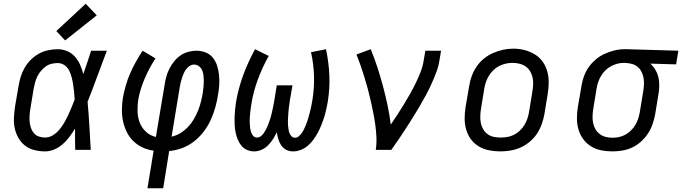

<svg xmlns="http://www.w3.org/2000/svg" viewBox="-20 -801 3645 1026"><path d="M221 8Q192 8 164 1Q136 -6 114.5 -22.5Q93 -39 79 -63Q65 -87 59 -114.5Q53 -142 54.5 -171.5Q56 -201 60 -230L79 -340Q83 -365 90.5 -390Q98 -415 111.5 -438.5Q125 -462 144.5 -481.5Q164 -501 187.5 -514Q211 -527 237 -532.5Q263 -538 288 -538Q315 -538 339.5 -527.5Q364 -517 381 -497.5Q398 -478 408.5 -454Q419 -430 425 -405Q436 -436 446.5 -467.5Q457 -499 467 -530H551Q525 -462 500 -393.5Q475 -325 448 -257Q454 -193 457.5 -128.5Q461 -64 465 0H382Q381 -29 381 -57.5Q381 -86 381 -114Q367 -91 351 -69.5Q335 -48 315 -30.5Q295 -13 270.5 -2.5Q246 8 221 8ZM221 -66Q243 -66 263 -78.5Q283 -91 297.5 -108.5Q312 -126 323.5 -146Q335 -166 344.5 -186.5Q354 -207 362.5 -227.5Q371 -248 379 -269Q378 -289 376 -309Q374 -329 371 -348.5Q368 -368 363 -387.5Q358 -407 349.5 -424Q341 -441 325 -452.5Q309 -464 288 -464Q272 -464 255 -460Q238 -456 224 -445.5Q210 -435 198.5 -421.5Q187 -408 179.5 -392.5Q172 -377 167.5 -360.5Q163 -344 160 -328L142 -218Q139 -201 138 -183.5Q137 -166 138.5 -149.5Q140 -133 145.5 -117Q151 -101 161.5 -89Q172 -77 188 -71.5Q204 -66 221 -66ZM328 -585 281 -635 438 -781 497 -719Z M768 205 801 4Q770 0 742 -13Q714 -26 692.5 -47Q671 -68 657.5 -95.5Q644 -123 637.5 -153Q631 -183 631.5 -215.5Q632 -248 637 -280Q643 -312 652.5 -345Q662 -378 675.5 -409Q689 -440 706 -470.5Q723 -501 742 -530L811 -489Q794 -463 779.5 -436Q765 -409 753.5 -382Q742 -355 733 -326.5Q724 -298 719 -270Q714 -238 715 -205.5Q716 -173 727 -145Q738 -117 760.5 -96.5Q783 -76 813 -69L860 -350Q863 -371 869 -392.5Q875 -414 885.5 -434.5Q896 -455 911 -473.5Q926 -492 945 -505Q964 -518 986 -524Q1008 -530 1030 -530Q1056 -530 1079.5 -520.5Q1103 -511 1118 -492Q1133 -473 1140.5 -449Q1148 -425 1150.5 -399.5Q1153 -374 1151.5 -347.5Q1150 -321 1145 -295Q1140 -261 1130.5 -227Q1121 -193 1106 -160Q1091 -127 1068.5 -97.5Q1046 -68 1016.5 -45Q987 -22 953 -9.5Q919 3 884 6L852 205ZM897 -71Q922 -76 944.5 -90Q967 -104 985 -123Q1003 -142 1016 -164.5Q1029 -187 1038.5 -210.5Q1048 -234 1054 -258.5Q1060 -283 1064 -307Q1066 -322 1067.5 -337Q1069 -352 1069 -367Q1069 -382 1067.5 -397Q1066 -412 1060.5 -425Q1055 -438 1043.5 -447Q1032 -456 1017 -456Q1005 -456 994 -449Q983 -442 975 -431.5Q967 -421 962 -409.5Q957 -398 953 -386Q949 -374 946 -362Q943 -350 941 -338Z M1338 8Q1318 8 1300 0Q1282 -8 1270 -22.5Q1258 -37 1250.5 -55.5Q1243 -74 1239 -93Q1235 -112 1234 -132Q1233 -152 1233.5 -172.5Q1234 -193 1236 -213.5Q1238 -234 1241 -254Q1247 -291 1257 -328Q1267 -365 1280 -400.5Q1293 -436 1309 -470.5Q1325 -505 1343 -538L1416 -502Q1399 -472 1384.5 -440.5Q1370 -409 1358 -376.5Q1346 -344 1337 -310.5Q1328 -277 1323 -243Q1321 -231 1319.5 -218.5Q1318 -206 1316.5 -193.5Q1315 -181 1314.5 -168.5Q1314 -156 1314.5 -143.5Q1315 -131 1316.5 -119Q1318 -107 1321.5 -95.5Q1325 -84 1333 -75Q1341 -66 1353 -66Q1365 -66 1374.5 -73.5Q1384 -81 1390.5 -91Q1397 -101 1402.5 -111.5Q1408 -122 1412 -133Q1416 -144 1420 -154.5Q1424 -165 1427 -176Q1430 -187 1432.5 -198Q1435 -209 1437.5 -220.5Q1440 -232 1442 -243Q1444 -254 1446 -265L1459 -345H1543L1529 -265Q1528 -254 1526 -243Q1524 -232 1523 -221Q1522 -210 1521 -198.5Q1520 -187 1519.5 -176Q1519 -165 1518.5 -154Q1518 -143 1519 -132.5Q1520 -122 1521.5 -111.5Q1523 -101 1526.5 -91Q1530 -81 1537.5 -73Q1545 -65 1556 -65Q1568 -65 1577.5 -73.5Q1587 -82 1593.5 -91.5Q1600 -101 1605 -111.5Q1610 -122 1614.5 -133Q1619 -144 1622.5 -154.5Q1626 -165 1629 -176Q1632 -187 1635 -198Q1638 -209 1640.5 -220Q1643 -231 1645 -242Q1647 -253 1649 -264Q1660 -330 1658 -394.5Q1656 -459 1642 -522L1722 -538Q1737 -468 1740 -397.5Q1743 -327 1731 -254Q1727 -234 1722.5 -213Q1718 -192 1711.5 -172Q1705 -152 1697 -132Q1689 -112 1678.5 -92.5Q1668 -73 1655 -55Q1642 -37 1625 -22.5Q1608 -8 1587.5 0Q1567 8 1546 8Q1526 8 1509.5 -0.5Q1493 -9 1483 -24Q1473 -39 1467.5 -57Q1462 -75 1459 -94Q1450 -75 1438.5 -57Q1427 -39 1412 -24Q1397 -9 1377.5 -0.5Q1358 8 1338 8Z M1988 0Q1993 -34 1991.5 -67.5Q1990 -101 1985.5 -134Q1981 -167 1974.5 -199Q1968 -231 1961 -262.5Q1954 -294 1945.5 -325.5Q1937 -357 1927.5 -388Q1918 -419 1907.5 -449.5Q1897 -480 1885 -510L1961 -538Q1981 -490 1997 -440.5Q2013 -391 2026.5 -340.5Q2040 -290 2051 -238.5Q2062 -187 2068 -135Q2087 -162 2104.5 -189.5Q2122 -217 2139 -244.5Q2156 -272 2172 -300.5Q2188 -329 2202 -358Q2216 -387 2227.5 -416.5Q2239 -446 2244 -477L2253 -530H2337L2328 -477Q2323 -445 2311 -413.5Q2299 -382 2285 -351Q2271 -320 2254.5 -290Q2238 -260 2221 -230.5Q2204 -201 2185.5 -172Q2167 -143 2148.5 -114Q2130 -85 2110.5 -56.5Q2091 -28 2071 0Z M2653 8Q2622 8 2592.5 2Q2563 -4 2538 -19Q2513 -34 2496 -57.5Q2479 -81 2471 -109Q2463 -137 2463 -168Q2463 -199 2468 -230L2487 -340Q2491 -367 2500.5 -393.5Q2510 -420 2526 -444Q2542 -468 2565 -487Q2588 -506 2614.5 -517.5Q2641 -529 2668 -535Q2695 -541 2723 -541Q2754 -541 2783 -533.5Q2812 -526 2837 -511Q2862 -496 2879 -472.5Q2896 -449 2904 -421Q2912 -393 2912 -362Q2912 -331 2907 -300L2889 -190Q2884 -163 2874.5 -136.5Q2865 -110 2849 -86Q2833 -62 2810 -43Q2787 -24 2761 -12.5Q2735 -1 2707.5 3.5Q2680 8 2653 8ZM2654 -66Q2673 -66 2691 -69Q2709 -72 2726 -80.5Q2743 -89 2757.5 -102.5Q2772 -116 2782 -132.5Q2792 -149 2798 -166.5Q2804 -184 2807 -202L2825 -312Q2828 -331 2829 -350Q2830 -369 2826 -387Q2822 -405 2812.5 -420.5Q2803 -436 2788.5 -446Q2774 -456 2756 -460.5Q2738 -465 2719 -465Q2701 -465 2683 -461Q2665 -457 2648 -448.5Q2631 -440 2617 -426.5Q2603 -413 2593 -397Q2583 -381 2577 -363.5Q2571 -346 2568 -328L2550 -218Q2547 -199 2546.5 -180Q2546 -161 2549.5 -143.5Q2553 -126 2562 -110.5Q2571 -95 2585 -84.5Q2599 -74 2617 -70Q2635 -66 2654 -66Z M3252 8Q3221 8 3191.5 2Q3162 -4 3137.5 -19.5Q3113 -35 3096 -58.5Q3079 -82 3071 -110Q3063 -138 3063 -168.5Q3063 -199 3068 -230L3087 -340Q3091 -366 3100 -392Q3109 -418 3125.5 -441.5Q3142 -465 3164 -483.5Q3186 -502 3211.5 -513.5Q3237 -525 3263.5 -531.5Q3290 -538 3317 -538Q3321 -538 3325 -538Q3329 -538 3333 -538L3605 -530L3593 -457L3455 -461Q3471 -447 3482 -428.5Q3493 -410 3498 -389.5Q3503 -369 3503 -346Q3503 -323 3499 -300L3481 -190Q3476 -164 3467 -137.5Q3458 -111 3442.5 -87.5Q3427 -64 3405.5 -44.5Q3384 -25 3358.5 -13Q3333 -1 3305.5 3.5Q3278 8 3252 8ZM3253 -65Q3271 -65 3289 -69Q3307 -73 3323 -82Q3339 -91 3352.5 -104.5Q3366 -118 3375.5 -134Q3385 -150 3390.5 -167.5Q3396 -185 3399 -202L3417 -312Q3420 -330 3421 -347.5Q3422 -365 3419.5 -381.5Q3417 -398 3410 -413.5Q3403 -429 3391 -440.5Q3379 -452 3363 -457.5Q3347 -463 3330 -464L3321 -465Q3318 -465 3316 -465Q3314 -465 3312 -465Q3294 -465 3276.5 -460Q3259 -455 3243 -446Q3227 -437 3214 -424Q3201 -411 3191.5 -395Q3182 -379 3176.5 -362Q3171 -345 3168 -328L3150 -218Q3147 -199 3146.5 -180Q3146 -161 3149.5 -143.5Q3153 -126 3162 -110.5Q3171 -95 3185 -84.5Q3199 -74 3216.5 -69.5Q3234 -65 3253 -65Z"/></svg>

Font: Iosevka Curly Slab Extended
Style: Italic
Weight: 400
Width: 7
Italic angle: -9°
Monospace: yes
Designer: Belleve Invis
Foundry: Belleve Invis
Version: Version 11.1.0; ttfautohint (v1.8.3)